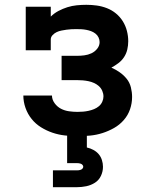

<svg xmlns="http://www.w3.org/2000/svg" viewBox="-20 -558 640 798"><path d="M302 8Q276 8 249.5 5Q223 2 198 -6.5Q173 -15 150.5 -29Q128 -43 111.5 -63.5Q95 -84 86 -109.5Q77 -135 77 -161H196Q196 -144 207 -129Q218 -114 233.5 -106Q249 -98 267 -95.5Q285 -93 302 -93Q314 -93 325.5 -94Q337 -95 348.5 -97.5Q360 -100 371 -104.5Q382 -109 391 -116.5Q400 -124 405 -135Q410 -146 410 -157Q410 -157 410 -157Q410 -157 410 -157Q410 -169 405 -180.5Q400 -192 391 -200Q382 -208 371 -213Q360 -218 348 -220.5Q336 -223 324 -224Q312 -225 300 -225H236V-326H300Q315 -326 330.5 -328Q346 -330 360 -336.5Q374 -343 384 -355.5Q394 -368 394 -383Q394 -393 389.5 -402.5Q385 -412 376.5 -418.5Q368 -425 358.5 -428.5Q349 -432 338.5 -434Q328 -436 318 -436.5Q308 -437 297 -437Q287 -437 276.5 -436.5Q266 -436 256 -434.5Q246 -433 235.5 -431Q225 -429 215.5 -424.5Q206 -420 198.5 -412Q191 -404 191 -394V-349H87V-530H191V-489Q205 -503 223 -512.5Q241 -522 260 -528Q279 -534 299 -536Q319 -538 339 -538Q361 -538 382.5 -535Q404 -532 424.5 -524Q445 -516 462 -502Q479 -488 490.5 -469.5Q502 -451 507.5 -429.5Q513 -408 513 -387Q513 -369 509 -352Q505 -335 495.5 -320.5Q486 -306 472 -295.5Q458 -285 443 -277Q461 -269 477.5 -257.5Q494 -246 506.5 -230.5Q519 -215 524 -195Q529 -175 529 -155Q529 -129 520.5 -104Q512 -79 494.5 -59Q477 -39 454 -26Q431 -13 406 -5Q381 3 355 5.5Q329 8 302 8ZM200 220V150H300Q304 150 308 149.5Q312 149 316 147.5Q320 146 323 142.5Q326 139 326 135Q326 131 323 127.5Q320 124 316 122.5Q312 121 308 120.5Q304 120 300 120H259V0H341V55Q355 58 368 65Q381 72 390 82.5Q399 93 403.5 107Q408 121 408 135Q408 155 399.5 173Q391 191 374.5 201.5Q358 212 338.5 216Q319 220 300 220Z"/></svg>

Font: Iosevka Curly Slab Extended
Style: Bold
Weight: 700
Width: 7
Monospace: yes
Designer: Belleve Invis
Foundry: Belleve Invis
Version: Version 11.1.0; ttfautohint (v1.8.3)